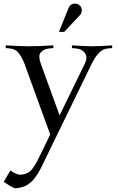

<svg xmlns="http://www.w3.org/2000/svg" viewBox="-21 -734 637 1040"><path d="M-1 251 35.2 189.5Q70.3 212.4 86.4 212.4Q103 212.4 116.2 207.8Q129.4 203.1 139.2 196Q148.9 189 159.7 173.1Q170.4 157.2 178 143.1Q185.5 128.9 198.7 102.1L251 -5.4L111.8 -388.2Q98.6 -423.8 78.6 -448.7Q63 -468.8 30.8 -471.7L9.8 -473.6V-488.3Q91.3 -483.4 135.3 -483.4Q186.5 -483.4 268.1 -488.3V-473.6L247.1 -471.7Q214.8 -468.8 198.7 -448.7Q184.6 -430.7 200.2 -388.2L301.8 -108.9L438 -388.2Q456.5 -425.8 437.5 -448.7Q421.9 -468.8 389.6 -471.7L368.7 -473.6V-488.3Q444.8 -483.4 474.6 -483.4Q522.5 -483.4 586.4 -488.3V-473.6L564.5 -471.7Q535.6 -469.2 516.1 -448.7Q493.2 -424.8 475.6 -388.2L236.8 102.1Q231.9 111.3 223.4 129.6Q214.8 147.9 210.2 157.5Q205.6 167 197.3 182.9Q189 198.7 183.1 207.5Q177.2 216.3 168.2 228.8Q159.2 241.2 151.4 248.3Q143.6 255.4 132.8 263.4Q122.1 271.5 111.1 275.6Q100.1 279.8 86.4 282.7Q72.8 285.6 57.6 285.6Q34.7 275.4 -1 251ZM327.1 -561.5H298.3L350.6 -691.4Q353.5 -698.7 358.9 -704.1Q369.1 -714.4 384.8 -714.4Q400.9 -714.4 411.4 -704.1Q421.9 -693.8 421.9 -678.2Q421.9 -662.1 413.6 -653.8Z"/></svg>

Font: Flanker
Style: Regular
Weight: 400
Designer: Flanker
Foundry: Flanker
Version: Version 2.027